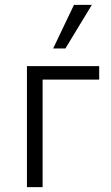

<svg xmlns="http://www.w3.org/2000/svg" viewBox="-20 -764 454 784"><path d="M90 0V-494H385V-439H154V0ZM197 -566 282 -744H355L247 -566Z"/></svg>

Font: Nunito Sans 7pt Condensed Light
Style: Regular
Weight: 300
Width: 3
Designer: Vernon Adams
Foundry: Vernon Adams
Version: Version 3.101;gftools[0.9.27]